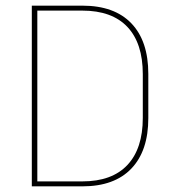

<svg xmlns="http://www.w3.org/2000/svg" viewBox="-20 -659 608 679"><path d="M102.5 0V-17.5H271Q376 -17.5 430.5 -75.5Q485 -133.5 485 -242V-397Q485 -506 430.5 -563.8Q376 -621.5 271 -621.5H101.5V-639H271.5Q384.5 -639 444.5 -576.5Q504.5 -514 504.5 -397.5V-241.5Q504.5 -125.5 444.5 -62.8Q384.5 0 271.5 0ZM92.5 0V-639H112V0Z"/></svg>

Font: Anek Telugu Medium Thin
Style: Regular
Weight: 250
Version: Version 1.003